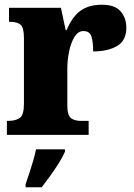

<svg xmlns="http://www.w3.org/2000/svg" viewBox="-20 -569 567 810"><path d="M9 0V-59H14Q46 -59 63.5 -71.5Q81 -84 81 -131V-409Q81 -453 66.5 -465Q52 -477 22 -477H18V-536H237L257 -442H261Q285 -499 320 -524Q355 -549 410 -549Q465 -549 489 -521Q513 -493 513 -452Q513 -398 474 -375Q435 -352 373 -352Q373 -393 365.5 -415.5Q358 -438 332 -438Q310 -438 295 -414.5Q280 -391 272 -354Q264 -317 264 -278V-126Q264 -82 279.5 -70.5Q295 -59 321 -59H354V0ZM88 208Q95 189 103.5 162.5Q112 136 120 109Q128 82 132 61H254V71Q245 92 228.5 118.5Q212 145 192.5 172Q173 199 156 221H88Z"/></svg>

Font: Noto Serif Myanmar SemiCondensed Black
Style: Regular
Weight: 900
Width: 4
Designer: Ben Mitchell and the Monotype Design Team
Foundry: Monotype Imaging Inc.
Version: Version 2.106; ttfautohint (v1.8.4.7-5d5b)